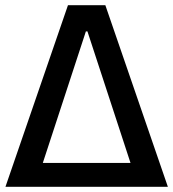

<svg xmlns="http://www.w3.org/2000/svg" viewBox="-20 -720 667 740"><path d="M1 0H627L386 -700H242ZM145 -92 311 -599H317L483 -92Z"/></svg>

Font: Fixel Text Medium
Style: Regular
Weight: 500
Width: 4
Designer: AlfaBravo + MacPaw
Foundry: Kyrylo Tkachov, Marchela Mozhyna, Serhii Makarenko, Maria Weinstein, Zakhar Kryvoshyya
Version: Version 1.211